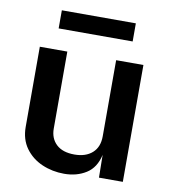

<svg xmlns="http://www.w3.org/2000/svg" viewBox="-81 -776 762 856"><g transform="rotate(10 300.0 -348.0)"><path d="M61.5 -166V-529H186V-180.5Q186 -136 214.5 -109.2Q243 -82.5 296.5 -82.5Q347.5 -82.5 377.2 -109Q407 -135.5 407 -184.5V-529H530.5V0H422.5L421 -103Q408 -43.5 365.5 -16.8Q323 10 266 10Q212.5 10 165.8 -10.2Q119 -30.5 90.2 -70.2Q61.5 -110 61.5 -166ZM465 -624H130V-706H465Z"/></g></svg>

Font: 1883 Sans SemiBold
Style: Regular
Weight: 600
Designer: 1883 Sans project is a fork of Public Sans.
Version: Version 1.009